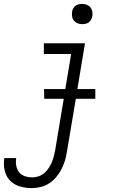

<svg xmlns="http://www.w3.org/2000/svg" viewBox="-62 -742 582 985"><path d="M100 223Q68 223 38.5 214Q9 205 -11 184Q-31 163 -38 132.5Q-45 102 -40 71V69H21V70Q18 90 21.5 109Q25 128 36.5 142Q48 156 66 162Q84 168 104 168Q120 168 136 162.5Q152 157 165 146Q178 135 187.5 120.5Q197 106 203.5 91Q210 76 214 60Q218 44 221 29L265 -235H165L164 -285H273L303 -465H163V-520H374L335 -285H427V-235H327L281 38Q278 60 271 82.5Q264 105 253 126.5Q242 148 226 167Q210 186 189.5 199Q169 212 145.5 217.5Q122 223 100 223ZM360 -618Q347 -618 336 -622.5Q325 -627 317.5 -636Q310 -645 308 -657.5Q306 -670 308 -683Q309 -691 314 -699.5Q319 -708 326.5 -713Q334 -718 342.5 -720Q351 -722 359 -722Q372 -722 383.5 -717.5Q395 -713 402 -704Q409 -695 411.5 -682.5Q414 -670 411 -657Q410 -649 405 -640.5Q400 -632 393 -627Q386 -622 377 -620Q368 -618 360 -618Z"/></svg>

Font: Iosevka Light
Style: Italic
Weight: 300
Italic angle: -9°
Monospace: yes
Designer: Belleve Invis
Foundry: Belleve Invis
Version: Version 32.5.0; ttfautohint (v1.8.4)